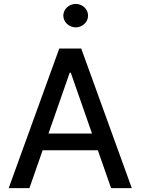

<svg xmlns="http://www.w3.org/2000/svg" viewBox="-20 -980 732 1000"><path d="M343 -601.2H348.7L558.6 0H666.5L403.1 -727.3H288.7L25.2 0H133.2ZM157.7 -197.4H533.7V-284.4H157.7ZM374.3 -837.4C409.8 -837.7 438.9 -865.4 438.6 -898.4C438.9 -932.2 409.8 -959.5 374.3 -959.5C339.1 -959.5 310 -932.2 309.7 -898.4C310 -865.4 339.1 -837.7 374.3 -837.4Z"/></svg>

Font: Inter 465
Style: Regular
Weight: 400
Designer: Rasmus Andersson
Foundry: rsms
Version: Version 3.019;Glyphs 3.1.2 (3151)